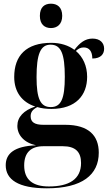

<svg xmlns="http://www.w3.org/2000/svg" viewBox="-20 -780 592 1040"><path d="M256 -628C289 -628 317 -648 317 -694C317 -742 289 -760 256 -760C222 -760 196 -742 196 -694C196 -648 222 -628 256 -628ZM234 240C425 240 515 167 515 47C515 -45 461 -104 333 -104H215C168 -104 146 -118 146 -150C146 -171 155 -186 182 -200C205 -193 231 -190 258 -190C391 -190 452 -264 452 -364C452 -422 430 -471 391 -504C406 -518 418 -523 434 -523C463 -523 480 -502 480 -463C528 -463 544 -489 544 -516C544 -548 522 -571 481 -571C441 -571 412 -548 383 -510C351 -534 308 -548 258 -548C122 -548 57 -479 57 -363C57 -281 100 -226 171 -203C108 -182 74 -146 74 -98C74 -49 110 -7 175 7C57 12 11 52 11 115C11 192 78 240 234 240ZM255 -200C199 -200 178 -245 178 -362C178 -487 199 -538 254 -538C311 -538 331 -488 331 -364C331 -245 311 -200 255 -200ZM245 230C158 230 111 194 111 116C111 44 150 12 216 12H320C389 12 419 43 419 103C419 191 354 230 245 230Z"/></svg>

Font: Noto Serif Display SemiBold
Style: Regular
Weight: 600
Designer: Monotype Design Team
Foundry: Monotype Imaging Inc.
Version: Version 2.009